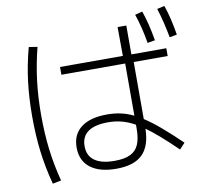

<svg xmlns="http://www.w3.org/2000/svg" viewBox="-85 -874 1034 973"><g transform="rotate(-10 432.0 -387.5)"><path d="M259.8 -152.3Q259.8 -219.2 306.6 -255.1Q353.5 -291 440.4 -291Q477.5 -291 510.3 -283.9Q543 -276.9 576.2 -260.7V-529.3H248V-569.3H571.3L570.3 -717.8H615.2V-569.3H794.9V-529.3H620.1V-235.8Q657.2 -211.9 700.9 -174.8Q744.6 -137.7 802.7 -82L774.4 -51.8Q680.2 -143.6 620.1 -186Q618.2 -96.2 574.5 -54Q530.8 -11.7 440.4 -11.7Q353.5 -11.7 306.6 -48.3Q259.8 -85 259.8 -152.3ZM65.4 -345.7Q65.4 -441.4 75.7 -524.9Q85.9 -608.4 109.4 -696.3L153.3 -689.5Q131.3 -602.5 121.3 -520.3Q111.3 -438 111.3 -345.7Q111.3 -251.5 121.3 -168.9Q131.3 -86.4 153.3 -2L109.4 6.8Q86.4 -79.6 75.9 -163.8Q65.4 -248 65.4 -345.7ZM668.9 -763.7 707 -773.4Q719.2 -738.3 728.3 -701.4Q737.3 -664.6 745.1 -619.1L706.1 -612.3Q693.4 -692.4 668.9 -763.7ZM784.2 -773.4 822.3 -782.2Q845.2 -716.8 859.4 -627.9L821.3 -621.1Q807.6 -698.2 784.2 -773.4ZM438.5 -52.7Q488.8 -52.7 518.8 -66.9Q548.8 -81.1 562.5 -112.1Q576.2 -143.1 576.2 -195.3V-214.4Q541 -233.9 508.3 -242.4Q475.6 -251 438.5 -251Q370.1 -251 335.4 -226.1Q300.8 -201.2 300.8 -152.3Q300.8 -103 335.7 -77.9Q370.6 -52.7 438.5 -52.7Z"/></g></svg>

Font: Pretendard GOV ExtraLight
Style: Regular
Weight: 200
Designer: Base glyphs from Inter by Rasmus Andersson; Hangeul glyphs from Noto Sans CJK(Source Han Sans) by Jang Soo-young and Kan
Foundry: Kil Hyung-jin
Version: Version 1.309